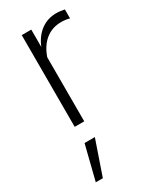

<svg xmlns="http://www.w3.org/2000/svg" viewBox="-194 -548 716 872"><g transform="rotate(-30 164.0 -111.5)"><path d="M78 0V-481H128V-390Q147 -437 182 -463Q217 -489 263 -489Q274 -489 285 -487.5Q296 -486 306 -484V-437Q297 -440 285 -441.5Q273 -443 262 -443Q215 -443 180.5 -415.5Q146 -388 128 -336V0ZM35 266 80 86H134L72 266Z"/></g></svg>

Font: Red Hat Text VF
Style: Regular
Weight: 300
Designer: Pentagram, MCKL
Foundry: Pentagram, MCKL
Version: Version 1.023